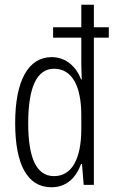

<svg xmlns="http://www.w3.org/2000/svg" viewBox="-20 -780 488 810"><path d="M197 10C264 10 302 -34 322 -88H326L333 0H376V-621H439V-665H376V-760H323V-665H204V-621H323V-516C323 -495 324 -472 325 -445H322C303 -496 260 -539 198 -539C100 -539 44 -441 44 -261C44 -85 96 10 197 10ZM208 -37C132 -37 99 -117 99 -260C99 -411 135 -490 208 -490C283 -490 323 -419 323 -293V-236C323 -108 282 -37 208 -37Z"/></svg>

Font: Noto Sans Gujarati UI ExtraCondensed Light
Style: Regular
Weight: 300
Width: 2
Designer: Jelle Bosma - Monotype Design Team, Universal Thirst
Foundry: Monotype Imaging Inc.
Version: Version 2.106